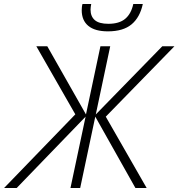

<svg xmlns="http://www.w3.org/2000/svg" viewBox="-60 -947 898 967"><path d="M-39.6 0 319.3 -371.1 123 -713.9H178.2L373 -370.6L445.8 -713.9H495.1L422.4 -370.6L757.3 -713.9H818.4L472.7 -359.4L678.7 0H622.1L419.9 -359.4L343.8 0H294.9L371.1 -359.4L23.9 0ZM483.4 -789.1Q418 -789.1 384.8 -816.7Q351.6 -844.2 351.6 -895.5Q351.6 -902.8 352.5 -911.9Q353.5 -920.9 355.5 -926.8H399.4Q397.9 -918.9 397 -912.1Q396 -905.3 396 -898.9Q396 -864.3 417.5 -845.7Q439 -827.1 485.8 -827.1Q540.5 -827.1 570.6 -852.3Q600.6 -877.4 611.3 -926.8H659.2Q645 -859.9 602.8 -824.5Q560.5 -789.1 483.4 -789.1Z"/></svg>

Font: Open Sans Light
Style: Italic
Weight: 300
Italic angle: -12°
Designer: Monotype Design Team
Foundry: Monotype Imaging Inc.
Version: Version 3.003; ttfautohint (v1.8.4)